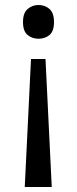

<svg xmlns="http://www.w3.org/2000/svg" viewBox="-20 -566 309 768"><path d="M196 -478Q196 -441 178 -426Q160 -411 134 -411Q109 -411 90.5 -426Q72 -441 72 -478Q72 -514 90.5 -530Q109 -546 134 -546Q160 -546 178 -530Q196 -514 196 -478ZM104 -330H162L187 182H79Z"/></svg>

Font: Noto Sans Kaithi
Style: Regular
Weight: 400
Designer: Monotype Design Team
Foundry: Monotype Imaging Inc.
Version: Version 2.005; ttfautohint (v1.8.4.7-5d5b)